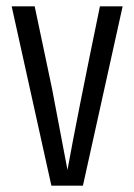

<svg xmlns="http://www.w3.org/2000/svg" viewBox="-20 -589 426 609"><path d="M297 -569H369L243 0H143L17 -569H90L145 -308L194 -50Q224 -216 297 -569Z"/></svg>

Font: Khand
Style: Regular
Weight: 400
Designer: Devanagari: Sanchit Sawaria, Jyotish Sonowal; Latin: Satya Rajpurohit
Foundry: Indian Type Foundry
Version: Version 1.100;PS 1.0;hotconv 1.0.78;makeotf.lib2.5.61930; tt